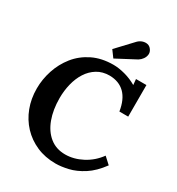

<svg xmlns="http://www.w3.org/2000/svg" viewBox="-220 -1076 1129 1227"><g transform="rotate(30 344.0 -462.5)"><path d="M363 -750 327 -799 438 -917Q452 -931 470 -937Q488 -943 505.5 -939.5Q523 -936 535 -919Q547 -902 545 -884Q543 -866 532 -850.5Q521 -835 505 -825ZM566 -476Q553 -559 510.5 -601Q468 -643 398 -644Q346 -644 307 -620Q268 -596 242.5 -556Q217 -516 204.5 -465Q192 -414 192 -360Q192 -274 216.5 -207.5Q241 -141 288 -103Q335 -65 402 -65Q465 -65 527 -97.5Q589 -130 631 -188L679 -144Q630 -77 576 -42.5Q522 -8 470.5 4Q419 16 378 16Q301 16 238 -11.5Q175 -39 129.5 -87.5Q84 -136 59.5 -200.5Q35 -265 35 -340Q35 -408 57 -475Q79 -542 122.5 -596.5Q166 -651 232 -683.5Q298 -716 385 -716Q424 -716 470.5 -703.5Q517 -691 558 -667L554 -709H631V-476Z"/></g></svg>

Font: Lora
Style: Weight 700
Weight: 700
Designer: Olga Karpushina, Alexei Vanyashin (Cyrillic)
Foundry: Cyreal
Version: Version 3.001